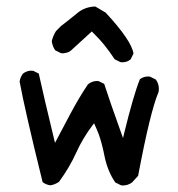

<svg xmlns="http://www.w3.org/2000/svg" viewBox="-20 -573 540 583"><path d="M352.5 -9.8Q368.7 -9.8 380.9 -19L399.4 -39.1Q436 -233.9 461.4 -293.5Q462.4 -298.3 462.4 -302.7Q462.4 -319.3 453.1 -331.5L435.5 -340.3Q433.1 -340.8 430.7 -340.8Q415.5 -340.8 404.8 -332.5Q385.7 -285.6 356.9 -168L353.5 -153.8Q310.1 -274.9 296.4 -318.4L279.3 -326.7Q276.9 -327.1 274.9 -327.1Q258.8 -327.1 246.6 -316.4Q218.3 -273.9 194.3 -228.5L147 -139.2Q111.3 -286.6 97.7 -349.6L81.1 -357.9Q78.1 -358.4 73.7 -358.4Q69.3 -358.4 62.7 -356.4Q56.2 -354.5 49.8 -349.6Q41.5 -338.9 39.6 -325.2Q55.2 -239.7 109.4 -20Q119.6 -12.2 132.8 -10.3Q146.5 -12.2 159.2 -21Q191.4 -64.9 211.4 -109.4Q231.4 -153.8 261.2 -192.9L265.6 -198.7Q274.4 -179.7 279.8 -165.5Q289.6 -137.7 296.4 -103.5Q305.7 -54.2 330.1 -19L347.7 -10.3Q350.1 -9.8 352.5 -9.8ZM350.6 -383.8Q366.2 -383.8 376.5 -392.6L385.3 -410.2Q382.8 -429.2 361.6 -460.7Q340.3 -492.2 300.8 -534.7L269.5 -553.2Q238.3 -552.7 214.4 -533Q190.4 -513.2 165 -493.7L149.9 -478.5Q141.1 -464.4 137.2 -448.2Q139.2 -432.6 147.5 -420.4L165 -411.6Q168 -411.1 170.2 -411.1Q172.4 -411.1 175.5 -411.6Q178.7 -412.1 182.6 -413.1Q190.4 -415 196.3 -420.4L258.8 -477.5Q281.7 -455.1 298.1 -434.6Q314.5 -414.1 328.1 -393.1L345.7 -384.3Q348.1 -383.8 350.6 -383.8Z"/></svg>

Font: Bakudai
Style: Light
Weight: 300
Version: Version 1.48